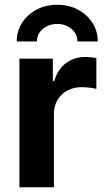

<svg xmlns="http://www.w3.org/2000/svg" viewBox="-20 -795 447 815"><path d="M62.4 0V-545.9H204.3V-450.8H210.2Q225 -501.3 260.4 -527.2Q295.8 -553.2 341.7 -553.2Q353.1 -553.2 366.1 -551.9Q379.2 -550.6 389.1 -548.3V-417.5Q379.4 -420.8 360.7 -422.9Q342.1 -425 325.8 -425Q292.3 -425 265.6 -410.5Q239 -396 223.9 -370.3Q208.8 -344.6 208.8 -310.7V0ZM223 -774.8Q272.3 -774.8 311 -754.1Q349.7 -733.4 372.3 -698.3Q394.9 -663.1 394.9 -619.1H308.8Q308.8 -651.3 283.5 -672.3Q258.3 -693.3 222.9 -693.3Q187.5 -693.3 162.1 -672.3Q136.7 -651.3 136.7 -619.1H51.1Q51.1 -663.1 73.7 -698.3Q96.2 -733.4 135.1 -754.1Q174 -774.8 223 -774.8Z"/></svg>

Font: Atlassian Sans
Style: Regular
Weight: 400
Designer: Rasmus Andersson
Foundry: Modifications by Atlassian Pty Ltd, manufactured by rsms
Version: Version 4.001;git-9221beed3